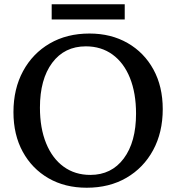

<svg xmlns="http://www.w3.org/2000/svg" viewBox="-20 -863 825 899"><path d="M386 16Q284 16 207 -28.5Q130 -73 86.5 -152.5Q43 -232 43 -338Q43 -447 88 -530Q133 -613 213 -659.5Q293 -706 399 -706Q500 -706 577.5 -661.5Q655 -617 698.5 -537.5Q742 -458 742 -352Q742 -243 697 -160Q652 -77 572 -30.5Q492 16 386 16ZM403 -44Q502 -44 559.5 -121Q617 -198 617 -331Q617 -427 588.5 -498Q560 -569 507 -607.5Q454 -646 382 -646Q282 -646 224.5 -569Q167 -492 167 -359Q167 -263 196 -192Q225 -121 278 -82.5Q331 -44 403 -44ZM222 -772V-843H564V-772Z"/></svg>

Font: Platypi
Style: Regular
Weight: 400
Designer: David Sargent
Foundry: Bolt Cutter Type
Version: Version 1.200; ttfautohint (v1.8.4.7-5d5b)